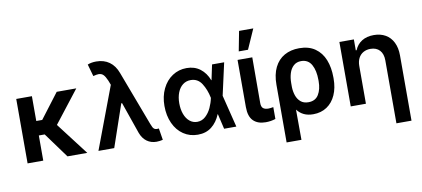

<svg xmlns="http://www.w3.org/2000/svg" viewBox="-82 -1058 3416 1556"><g transform="rotate(-10 1626.5 -280.5)"><path d="M198.2 -326.2H247.1L402.3 -530.3H563.5L357.4 -265.6L560.5 0H397.5L246.6 -207H198.2V0H69.3V-530.3H198.2Z M999 -86.9 908.2 -347.7H901.4L782.2 0H652.3L844.2 -510.3L830.1 -546.9Q814.9 -582.5 799.8 -597.4Q784.7 -612.3 760.7 -612.3Q745.1 -612.3 716.8 -604.5L688.5 -704.1Q718.8 -716.8 759.8 -716.8Q822.8 -716.8 867.4 -684.8Q912.1 -652.8 934.6 -590.8L1103.5 -142.6Q1110.8 -123.5 1116.2 -113.5Q1121.6 -103.5 1129.6 -98.1Q1137.7 -92.8 1150.4 -92.8L1166 -93.8L1181.6 2Q1171.4 4.9 1156.7 6.8Q1142.1 8.8 1129.9 8.8Q1084 8.8 1050.3 -15.6Q1016.6 -40 999 -86.9Z M1242.2 -265.6Q1242.2 -344.2 1272.2 -406.2Q1302.2 -468.3 1354.5 -502.7Q1406.7 -537.1 1471.7 -537.1Q1536.6 -537.1 1582.8 -502Q1628.9 -466.8 1652.3 -405.3H1654.3L1680.7 -530.3H1780.3L1721.2 -265.1L1787.1 0H1686.5L1657.2 -125H1655.3Q1629.9 -62.5 1583.7 -25.9Q1537.6 10.7 1469.7 10.7Q1403.3 10.7 1351.6 -24.2Q1299.8 -59.1 1271 -122.1Q1242.2 -185.1 1242.2 -265.6ZM1482.4 -92.8Q1521.5 -92.8 1550.8 -119.6Q1580.1 -146.5 1598.1 -185.5Q1616.2 -224.6 1624 -263.7L1624.5 -265.1L1624 -266.6Q1610.4 -334.5 1578.1 -385Q1545.9 -435.5 1487.3 -435.5Q1450.2 -435.5 1422.4 -414.1Q1394.5 -392.6 1379.4 -354Q1364.3 -315.4 1364.3 -265.6Q1364.3 -215.8 1378.9 -176.5Q1393.6 -137.2 1420.4 -115Q1447.3 -92.8 1482.4 -92.8Z M2011.7 -530.3 2010.7 -154.3Q2010.7 -123 2025.6 -110.8Q2040.5 -98.6 2068.4 -98.6Q2085 -98.6 2109.4 -103.5V-5.9Q2071.3 6.8 2028.3 6.8Q1962.9 6.8 1926.8 -29.1Q1890.6 -64.9 1890.6 -142.6V-530.3ZM1943.4 -759.8H2060.5L1988.3 -596.7H1912.1Z M2398.4 -537.1Q2476.6 -537.1 2528.6 -500.7Q2580.6 -464.4 2605.7 -401.1Q2630.9 -337.9 2630.9 -255.9V-246.1Q2630.9 -169.9 2605.2 -112.1Q2579.6 -54.2 2531.7 -22.2Q2483.9 9.8 2418.9 9.8Q2375 9.8 2342.8 -5.6Q2310.5 -21 2287.1 -51.3L2288.1 197.3H2166V-277.3Q2166 -361.3 2194.8 -419.7Q2223.6 -478 2276.1 -507.6Q2328.6 -537.1 2398.4 -537.1ZM2286.1 -236.3Q2287.1 -200.2 2298.1 -167.7Q2309.1 -135.3 2333.5 -114Q2357.9 -92.8 2397.5 -92.8Q2454.6 -92.8 2481.2 -136.2Q2507.8 -179.7 2507.8 -246.1V-255.9Q2507.8 -334.5 2480.5 -383.1Q2453.1 -431.6 2395.5 -431.6Q2357.9 -431.6 2333.3 -409.2Q2308.6 -386.7 2297.4 -350.1Q2286.1 -313.5 2286.1 -269.5Z M2853.5 0H2728.5V-530.3H2847.7V-440.4H2854.5Q2873 -486.3 2913.3 -511.7Q2953.6 -537.1 3011.7 -537.1Q3066.9 -537.1 3107.9 -513.7Q3148.9 -490.2 3171.1 -445.3Q3193.4 -400.4 3193.4 -337.9V199.2H3069.3V-318.4Q3069.3 -372.1 3042 -401.9Q3014.6 -431.6 2965.8 -431.6Q2933.1 -431.6 2907.5 -417.2Q2881.8 -402.8 2867.7 -375.5Q2853.5 -348.1 2853.5 -310.5Z"/></g></svg>

Font: Pretendard JP SemiBold
Style: Regular
Weight: 600
Designer: Base glyphs from Inter by Rasmus Andersson; Hangeul glyphs from Noto Sans CJK(Source Han Sans) by Jang Soo-young and Kan
Foundry: Kil Hyung-jin
Version: Version 1.309